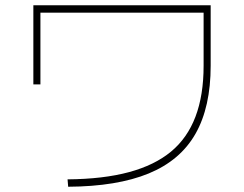

<svg xmlns="http://www.w3.org/2000/svg" viewBox="-20 -731 920 723"><path d="M234.4 -55.6Q368.9 -56.7 465.6 -82.8Q562.2 -108.9 623.9 -160Q685.6 -211.1 716.1 -291.7Q746.7 -372.2 746.7 -483.3V-683.3H132.2V-413.3H105.6V-711.1H773.3V-483.3Q773.3 -327.8 716.1 -227.2Q658.9 -126.7 540 -77.8Q421.1 -28.9 236.7 -27.8Z"/></svg>

Font: Paperlogy 1 Thin
Style: Regular
Weight: 250
Designer: redesigned by Lee Juim, glyphs from Gmarket Sans & Montserrat
Foundry: PT&
Version: Version 1.001